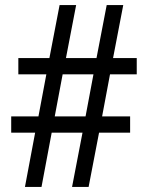

<svg xmlns="http://www.w3.org/2000/svg" viewBox="-20 -800 582 754"><path d="M78 -66 118 -279H24V-343H131L162 -508H52V-572H174L214 -780H279L239 -572H359L399 -780H464L424 -572H517V-508H412L381 -343H491V-279H369L328 -66H263L304 -279H183L143 -66ZM195 -343H316L347 -508H226Z"/></svg>

Font: Noto Sans Malayalam UI Condensed
Style: Regular
Weight: 400
Width: 3
Designer: Jelle Bosma - Monotype Design Team
Foundry: Monotype Imaging Inc.
Version: Version 2.104; ttfautohint (v1.8.4.7-5d5b)